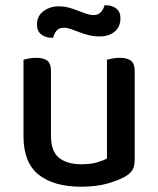

<svg xmlns="http://www.w3.org/2000/svg" viewBox="-20 -693 600 727"><path d="M69 -467Q76 -469 89 -471.5Q102 -474 117 -474Q146 -474 159.5 -463Q173 -452 173 -425V-178Q173 -120 203.5 -95.5Q234 -71 288 -71Q323 -71 347 -78Q371 -85 385 -93V-467Q393 -469 405.5 -471.5Q418 -474 433 -474Q462 -474 476 -463Q490 -452 490 -425V-88Q490 -66 483 -52Q476 -38 455 -25Q429 -10 386.5 2Q344 14 287 14Q184 14 126.5 -31.5Q69 -77 69 -176ZM202 -669Q223 -669 241 -664Q259 -659 275.5 -652.5Q292 -646 306.5 -641Q321 -636 334 -636Q353 -636 362.5 -647.5Q372 -659 376 -673H382Q404 -673 420 -661Q436 -649 436 -624Q436 -591 414 -573Q392 -555 357 -555Q335 -555 315.5 -560Q296 -565 279.5 -571.5Q263 -578 248.5 -583Q234 -588 222 -588Q203 -588 194 -576.5Q185 -565 181 -550H175Q153 -550 136.5 -562.5Q120 -575 120 -600Q120 -633 145 -651Q170 -669 202 -669Z"/></svg>

Font: Baloo Tammudu 2 Medium
Style: Regular
Weight: 500
Designer: Maithili Shingre, Omkar Shende and Ek Type
Foundry: Ek Type
Version: Version 1.640;hotconv 1.0.111;makeotfexe 2.5.65597; ttfautoh